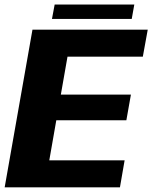

<svg xmlns="http://www.w3.org/2000/svg" viewBox="-38 -802 652 822"><path d="M-18 0H475.5L495.5 -115.5H173L203 -287H503L522.5 -397H222.5L251 -559.5H573.5L594.5 -675H101ZM184.5 -721H526L537 -782.5H196Z"/></svg>

Font: Anybody
Style: Bold Italic
Weight: 700
Italic angle: -10°
Designer: Tyler Finck
Foundry: Etcetera Type Company
Version: Version 1.113;gftools[0.9.25]